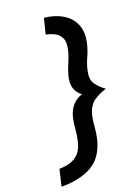

<svg xmlns="http://www.w3.org/2000/svg" viewBox="-193 -737 678 932"><g transform="rotate(-20 146.0 -271.0)"><path d="M-42.4 129.2 -22.2 43.8Q3.5 43.8 29.5 37.2Q55.6 30.6 76.4 10.8Q97.2 -9 106.9 -50Q113.9 -77.8 116 -108.3Q118.1 -138.9 124.3 -166.7Q134 -206.2 155.6 -228.5Q177.1 -250.7 204.2 -259Q182.6 -274.3 172.9 -300Q163.2 -325.7 172.9 -365.3Q180.6 -393.8 193.4 -422.9Q206.2 -452.1 213.2 -479.2Q223.6 -520.1 213.5 -542.7Q203.5 -565.3 182.3 -576Q161.1 -586.8 137.5 -591L157.6 -670.8Q211.8 -665.3 251.4 -641.7Q291 -618.1 308 -577.1Q325 -536.1 310.4 -477.8Q302.8 -447.2 289.6 -418.4Q276.4 -389.6 270.1 -361.8Q259 -317.4 274.3 -292.7Q289.6 -268.1 322.2 -244.4Q280.6 -231.2 254.2 -211.5Q227.8 -191.7 216 -147.2Q209.7 -120.1 208 -89.9Q206.2 -59.7 198.6 -28.5Q177.8 57.6 116.7 93.4Q55.6 129.2 -42.4 129.2Z"/></g></svg>

Font: Afacad SemiBold
Style: Italic
Weight: 600
Italic angle: -14°
Designer: Kristian Moeller
Foundry: Dicotype
Version: Version 1.000